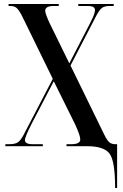

<svg xmlns="http://www.w3.org/2000/svg" viewBox="-20 -734 617 964"><path d="M558 210H568V-10H559Q540 -10 528.5 -20Q517 -30 502 -61L334 -405L465 -658Q480 -686 493 -695Q506 -704 531 -704H551V-714H373V-704H422Q457 -704 457 -683Q457 -665 432 -617L328 -416L230 -616Q207 -665 207 -680Q207 -704 250 -704H275V-714H23V-704H31Q52 -704 63.5 -694Q75 -684 91 -653L245 -338L98 -56Q83 -28 69 -19Q55 -10 26 -10H7V0H195V-10H144Q105 -10 105 -31Q105 -45 138 -111L250 -326L356 -112Q383 -54 383 -34Q383 -10 338 -10H314V0H417Q503 0 530.5 38Q558 76 558 210Z"/></svg>

Font: Noto Serif Display Condensed Semi
Style: Regular
Weight: 600
Width: 3
Designer: Monotype Design Team
Foundry: Monotype Imaging Inc.
Version: Version 1.900